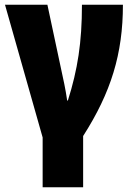

<svg xmlns="http://www.w3.org/2000/svg" viewBox="-20 -573 567 806"><path d="M159 213H329V-2C446 -185 496 -347 496 -553H324C324 -395 306 -281 265 -151H262C259 -174 254 -199 250 -220L179 -553H1L159 4Z"/></svg>

Font: Noto Sans Condensed Black
Style: Regular
Weight: 900
Width: 3
Designer: Monotype Design Team
Foundry: Monotype Imaging Inc.
Version: Version 2.013